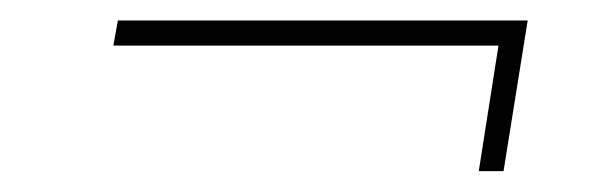

<svg xmlns="http://www.w3.org/2000/svg" viewBox="-20 -325 575 186"><path d="M467.8 -159.2H443.8L462.9 -280.8H89.8L94.2 -305.2H491.2Z"/></svg>

Font: Squarion Thin
Style: Italic
Weight: 100
Designer: Natanael Gama
Version: Version 1.00;September 12, 2019;FontCreator 11.5.0.2425 64-b